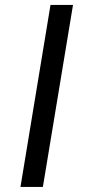

<svg xmlns="http://www.w3.org/2000/svg" viewBox="-20 -734 340 754"><path d="M266.7 -714.5H178.3L60.4 0H148.4Z"/></svg>

Font: Margiela Sans
Style: Bold Italic
Weight: 700
Italic angle: -9.39999°
Designer: Stefan Endress, Andreas Faust
Version: Version 1.100;FEAKit 1.0